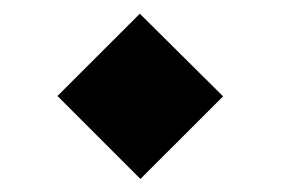

<svg xmlns="http://www.w3.org/2000/svg" viewBox="-20 -373 420 287"><path d="M189.9 -105.5 65.9 -229.5 189 -352.5 313.5 -229Z"/></svg>

Font: Vazirmatn RD
Style: Bold
Weight: 700
Designer: Saber Rastikerdar
Foundry: Saber Rastikerdar
Version: Version 32.102